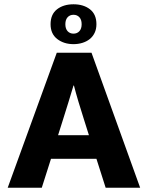

<svg xmlns="http://www.w3.org/2000/svg" viewBox="-20 -876 692 896"><path d="M216 -763Q216 -809 246 -832.5Q276 -856 323 -856Q370 -856 400 -832.5Q430 -809 430 -763Q430 -740 421.5 -722.5Q413 -705 398.5 -693.5Q384 -682 364.5 -676Q345 -670 323 -670Q278 -670 247 -694Q216 -718 216 -763ZM285 -763Q285 -742 295.5 -730.5Q306 -719 323 -719Q340 -719 350.5 -730.5Q361 -742 361 -763Q361 -784 350.5 -795.5Q340 -807 323 -807Q306 -807 295.5 -795.5Q285 -784 285 -763ZM245 -630H407L634 0H473L430 -135H218L175 0H16ZM251 -245H395L371 -321Q359 -358 346.5 -400Q334 -442 325 -477H323Q313 -442 300 -401Q287 -360 275 -321Z"/></svg>

Font: Mukta ExtraBold
Style: Regular
Weight: 800
Designer: Girish Dalvi and Yashodeep Gholap
Foundry: Ek Type
Version: Version 2.538;PS 1.002;hotconv 16.6.51;makeotf.lib2.5.65220;